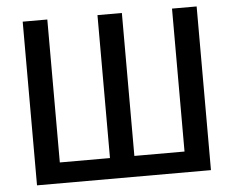

<svg xmlns="http://www.w3.org/2000/svg" viewBox="-51 -750 1022 839"><g transform="rotate(-5 460.0 -331.0)"><path d="M406 -63V-690H513V-63H733V-690H841V28H78V-690H186V-63Z"/></g></svg>

Font: Gmarket Sans TTF Medium
Style: Regular
Weight: 500
Designer: Creative Director : Sungho Lee; Art Director : Kiwoong Choi; Project Manager : Sori Yang, Jongwook Yoon; Font Designer :
Foundry: Sandoll Inc.
Version: Version 1.000;hotconv 1.0.109;makeotfexe 2.5.65596